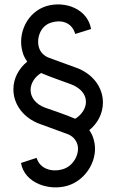

<svg xmlns="http://www.w3.org/2000/svg" viewBox="-20 -829 520 860"><path d="M40 -429C40 -358 89 -299 158 -274L281 -229C304 -221 321 -203 327 -181C338 -141 310 -85 261 -71C210 -56 158 -74 144 -122L74 -99C90 -8 200 27 282 3C369 -23 424 -120 400 -203C396 -219 389 -233 380 -246C418 -277 441 -321 441 -370C441 -441 392 -500 323 -525L200 -570C177 -578 160 -596 154 -618C143 -658 161 -714 210 -728C261 -743 303 -725 317 -677L388 -699C372 -790 271 -826 189 -802C102 -776 57 -679 81 -596C85 -580 93 -566 102 -553C64 -522 40 -478 40 -429ZM164 -502C205 -484 287 -456 297 -452C339 -436 365 -408 365 -373C365 -344 346 -315 317 -297C276 -315 193 -343 184 -346C142 -361 117 -391 117 -426C117 -455 135 -484 164 -502Z"/></svg>

Font: Gauge
Style: Regular
Weight: 400
Designer: Daniel Pimley
Foundry: Daniel Pimley
Version: Version 1.004;PS 001.001;hotconv 1.0.56